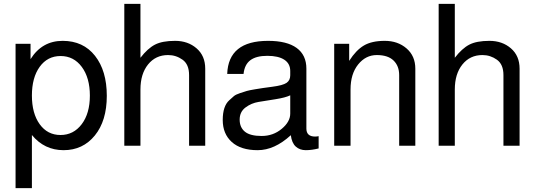

<svg xmlns="http://www.w3.org/2000/svg" viewBox="-20 -749 2751 987"><path d="M442 -257.5Q442 -349 400.5 -405Q359 -461 291.5 -461Q224 -461 184 -405.5Q144 -350 144 -258Q144 -166 184 -110.5Q224 -55 291 -55Q358 -55 400 -110.5Q442 -166 442 -257.5ZM60 218V-524H137V-445Q196 -539 302 -539Q408 -539 468.5 -462Q529 -385 529 -256.5Q529 -128 467.5 -52.5Q406 23 307 23Q208 23 144 -55V218Z M952 -363Q952 -418 918.5 -442Q885 -466 844 -466Q780 -466 741 -417.5Q702 -369 702 -289V0H619V-729H702V-452Q739 -500 776.5 -519.5Q814 -539 880 -539Q946 -539 990.5 -500.5Q1035 -462 1035 -396V0H952Z M1472 -165V-259Q1447 -247 1396.5 -239Q1346 -231 1309 -225Q1272 -219 1242 -196.5Q1212 -174 1212 -134Q1212 -94 1239 -72Q1266 -50 1325 -50Q1384 -50 1428 -86.5Q1472 -123 1472 -165ZM1148 -369Q1154 -539 1358 -539Q1455 -539 1505 -502.5Q1555 -466 1555 -396V-88Q1555 -47 1600 -47Q1609 -47 1618 -49V14Q1583 23 1552 23Q1521 23 1500.5 4.5Q1480 -14 1475 -54Q1391 23 1304.5 23Q1218 23 1171.5 -19Q1125 -61 1125 -132Q1125 -204 1159 -234Q1173 -247 1182.5 -255Q1192 -263 1214.5 -270.5Q1237 -278 1249 -281.5Q1261 -285 1291 -290Q1325 -296 1379.5 -303Q1434 -310 1453 -323Q1472 -336 1472 -362V-384Q1472 -422 1441.5 -442Q1411 -462 1354 -462Q1297 -462 1267 -439.5Q1237 -417 1232 -369Z M1698 -524H1775V-436Q1810 -491 1850.5 -515Q1891 -539 1958 -539Q2025 -539 2070 -500Q2115 -461 2115 -396V0H2032V-363Q2032 -410 2003 -438Q1974 -466 1917 -466Q1860 -466 1821 -417.5Q1782 -369 1782 -289V0H1698Z M2568 -363Q2568 -418 2534.5 -442Q2501 -466 2460 -466Q2396 -466 2357 -417.5Q2318 -369 2318 -289V0H2235V-729H2318V-452Q2355 -500 2392.5 -519.5Q2430 -539 2496 -539Q2562 -539 2606.5 -500.5Q2651 -462 2651 -396V0H2568Z"/></svg>

Font: Autonym
Style: Regular
Weight: 500
Version: Version 1.0.20131126